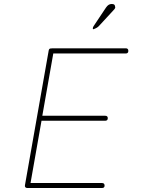

<svg xmlns="http://www.w3.org/2000/svg" viewBox="-20 -943 710 962"><path d="M115 -1Q103 -3 105 -15L224 -690Q226 -702 238 -700Q238 -701 239 -701H610Q623 -701 623 -688Q623 -675 610 -675H247L192 -363H507Q520 -363 520 -351Q520 -338 507 -338H188L133 -26H491Q504 -26 504 -13Q504 -1 491 -1H120H119H118ZM452 -798Q445 -794 445 -801Q445 -806 449 -812L511 -905Q523 -923 539 -923Q548 -923 551.5 -920.5Q555 -918 556 -913.5Q557 -909 557 -908Q560 -903 547 -890L476 -813Q468 -804 452 -798Z"/></svg>

Font: Quicksand
Style: Light Italic
Weight: 300
Italic angle: -12°
Designer: Andrew Paglinawan
Foundry: Andrew Paglinawan
Version: 1.002